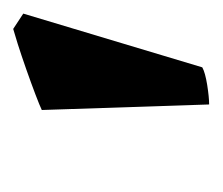

<svg xmlns="http://www.w3.org/2000/svg" viewBox="-43 -695 334 288"><g transform="rotate(-90 124.0 -551.0)"><path d="M247.6 -683.1 167 -414.6Q159.2 -410.2 140.6 -407.2Q122.1 -404.3 111.3 -404.3L103 -655.3Q108.9 -658.2 126.2 -664.8Q143.6 -671.4 164.3 -678.7Q185.1 -686 202.1 -691.4Q219.2 -696.8 224.6 -698.2Z"/></g></svg>

Font: Gentium Book Plus
Style: Bold Italic
Weight: 700
Italic angle: -8°
Designer: Victor Gaultney, Annie Olsen, Iska Routamaa, Becca Hirsbrunner
Foundry: SIL International
Version: Version 6.101